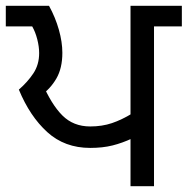

<svg xmlns="http://www.w3.org/2000/svg" viewBox="-27 -642 647 662"><path d="M423 0V-180L429 -165Q395 -149 361 -140.5Q327 -132 284 -132Q196 -132 136 -186.5Q76 -241 38 -333Q68 -359 88 -389Q108 -419 108 -459Q108 -481 101.5 -506.5Q95 -532 84 -551H-7V-622H142Q164 -582 176 -539.5Q188 -497 188 -460Q188 -407 167.5 -371.5Q147 -336 114 -313L118 -357Q150 -282 188 -244Q226 -206 284 -206Q325 -206 359 -217.5Q393 -229 429 -251L423 -240V-622H600V-551H504V0Z"/></svg>

Font: ugurmukhi85
Style: Book
Weight: 400
Designer: Jelle Bosma - Monotype Design Team
Foundry: Monotype Imaging Inc.
Version: Version 2.003